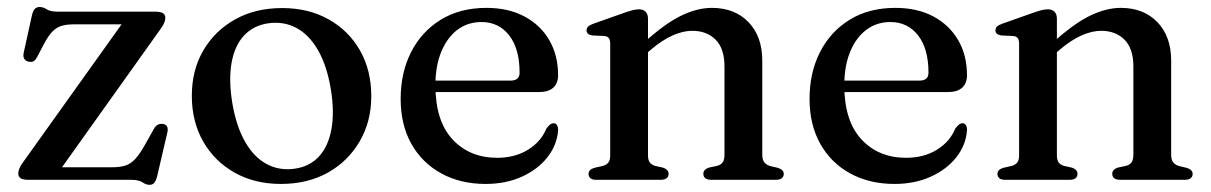

<svg xmlns="http://www.w3.org/2000/svg" viewBox="-20 -502 3380 536"><path d="M427.5 -420 139.5 -16 120.5 -35H292Q315.5 -35 330.5 -40Q345.5 -45 358.2 -59Q371 -73 386 -100L409.5 -142Q414.5 -151 420.8 -154Q427 -157 434.5 -156Q443 -155 446.2 -149Q449.5 -143 447.5 -133.5L418.5 -9Q415 3.5 410.2 8.8Q405.5 14 397.5 14Q388 14 377.8 7Q367.5 0 346.5 0H60.5Q44 0 37.5 -4.5Q31 -9 31 -17.5Q31 -24 34 -31.5Q37 -39 45 -50L331.5 -451L348 -434H185Q164 -434 150 -429.2Q136 -424.5 125 -412.5Q114 -400.5 102 -378L84 -343.5Q79.5 -334.5 73.8 -331.2Q68 -328 59.5 -330Q51.5 -331.5 47.8 -337.8Q44 -344 46 -354L69 -458.5Q72 -472 77.2 -477.2Q82.5 -482.5 90.5 -482.5Q100.5 -482.5 110.5 -476Q120.5 -469.5 140 -469.5H412Q428.5 -469.5 435 -465.2Q441.5 -461 441.5 -452Q441.5 -446 438.5 -438.5Q435.5 -431 427.5 -420Z M767.5 -479.5Q841 -479.5 897 -448.2Q953 -417 984.8 -361.5Q1016.5 -306 1016.5 -233.5Q1016.5 -163 984.2 -107.5Q952 -52 895.5 -20.2Q839 11.5 764 11.5Q691 11.5 635 -20Q579 -51.5 547.2 -107Q515.5 -162.5 515.5 -234.5Q515.5 -306 547.5 -361Q579.5 -416 636.2 -447.8Q693 -479.5 767.5 -479.5ZM802.5 -31Q844.5 -37 870.5 -65.2Q896.5 -93.5 905.2 -141.2Q914 -189 903.5 -253.5Q892.5 -319 867.8 -362Q843 -405 807.5 -424Q772 -443 729 -437Q687.5 -431 661.2 -402.8Q635 -374.5 626.5 -326.8Q618 -279 628.5 -214.5Q639.5 -149.5 664.2 -106.2Q689 -63 724.5 -44Q760 -25 802.5 -31Z M1538 -292Q1538 -269.5 1524.5 -257.2Q1511 -245 1485 -245H1165.5V-277H1405.5Q1430.5 -277 1430.5 -299Q1430.5 -366 1401.5 -403.2Q1372.5 -440.5 1324 -440.5Q1286 -440.5 1257.2 -419Q1228.5 -397.5 1212 -357.8Q1195.5 -318 1195.5 -264Q1195.5 -164.5 1243.2 -113Q1291 -61.5 1368 -61.5Q1417.5 -61.5 1454 -84Q1490.5 -106.5 1505.5 -143.5Q1512 -151.5 1516.2 -154.8Q1520.5 -158 1525.5 -158Q1532 -158 1535.2 -152Q1538.5 -146 1538 -138Q1535 -97 1508.2 -63Q1481.5 -29 1437 -8.8Q1392.5 11.5 1335.5 11.5Q1265.5 11.5 1211.8 -18Q1158 -47.5 1128.2 -100.8Q1098.5 -154 1098.5 -226Q1098.5 -299 1127.5 -356.2Q1156.5 -413.5 1210.2 -446.8Q1264 -480 1338 -480Q1399.5 -480 1444.2 -456Q1489 -432 1513.5 -389.8Q1538 -347.5 1538 -292Z M1789 -450V-68.5Q1789 -55 1794 -48.5Q1799 -42 1808.5 -39L1831 -34Q1846.5 -28.5 1846.5 -17Q1846.5 0 1823.5 0H1645Q1633.5 0 1628.2 -4.5Q1623 -9 1623 -16.5Q1623 -22.5 1627 -26.8Q1631 -31 1639.5 -33.5L1663.5 -39Q1673.5 -42 1678.5 -48.5Q1683.5 -55 1683.5 -68.5V-379.5Q1683.5 -390.5 1679.8 -395.5Q1676 -400.5 1667.5 -401.5L1633.5 -403Q1625 -404.5 1621.2 -408Q1617.5 -411.5 1617.5 -417Q1617.5 -423.5 1621.8 -427.8Q1626 -432 1637 -436L1720.5 -465.5Q1736 -471 1745.8 -473.5Q1755.5 -476 1763.5 -476Q1776 -476 1782.5 -469Q1789 -462 1789 -450ZM1774.5 -344 1755 -363.5 1777 -382.5Q1836.5 -436.5 1881.5 -458.2Q1926.5 -480 1967.5 -480Q2031 -480 2069.5 -440.2Q2108 -400.5 2108 -332.5V-70.5Q2108 -56 2113.8 -48.8Q2119.5 -41.5 2130 -38.5L2151 -33.5Q2159.5 -31 2163.8 -26.8Q2168 -22.5 2168 -16.5Q2168 -9 2162.5 -4.5Q2157 0 2145.5 0H1966.5Q1943.5 0 1943.5 -17Q1943.5 -28.5 1958.5 -34L1982 -39Q1993 -42 1997.8 -49.2Q2002.5 -56.5 2002.5 -70.5V-316.5Q2002.5 -366.5 1977.8 -391.2Q1953 -416 1912.5 -416Q1887 -416 1858 -403.2Q1829 -390.5 1796 -362.5Z M2679.5 -292Q2679.5 -269.5 2666 -257.2Q2652.5 -245 2626.5 -245H2307V-277H2547Q2572 -277 2572 -299Q2572 -366 2543 -403.2Q2514 -440.5 2465.5 -440.5Q2427.5 -440.5 2398.8 -419Q2370 -397.5 2353.5 -357.8Q2337 -318 2337 -264Q2337 -164.5 2384.8 -113Q2432.5 -61.5 2509.5 -61.5Q2559 -61.5 2595.5 -84Q2632 -106.5 2647 -143.5Q2653.5 -151.5 2657.8 -154.8Q2662 -158 2667 -158Q2673.5 -158 2676.8 -152Q2680 -146 2679.5 -138Q2676.5 -97 2649.8 -63Q2623 -29 2578.5 -8.8Q2534 11.5 2477 11.5Q2407 11.5 2353.2 -18Q2299.5 -47.5 2269.8 -100.8Q2240 -154 2240 -226Q2240 -299 2269 -356.2Q2298 -413.5 2351.8 -446.8Q2405.5 -480 2479.5 -480Q2541 -480 2585.8 -456Q2630.5 -432 2655 -389.8Q2679.5 -347.5 2679.5 -292Z M2930.5 -450V-68.5Q2930.5 -55 2935.5 -48.5Q2940.5 -42 2950 -39L2972.5 -34Q2988 -28.5 2988 -17Q2988 0 2965 0H2786.5Q2775 0 2769.8 -4.5Q2764.5 -9 2764.5 -16.5Q2764.5 -22.5 2768.5 -26.8Q2772.5 -31 2781 -33.5L2805 -39Q2815 -42 2820 -48.5Q2825 -55 2825 -68.5V-379.5Q2825 -390.5 2821.2 -395.5Q2817.5 -400.5 2809 -401.5L2775 -403Q2766.5 -404.5 2762.8 -408Q2759 -411.5 2759 -417Q2759 -423.5 2763.2 -427.8Q2767.5 -432 2778.5 -436L2862 -465.5Q2877.5 -471 2887.2 -473.5Q2897 -476 2905 -476Q2917.5 -476 2924 -469Q2930.5 -462 2930.5 -450ZM2916 -344 2896.5 -363.5 2918.5 -382.5Q2978 -436.5 3023 -458.2Q3068 -480 3109 -480Q3172.5 -480 3211 -440.2Q3249.5 -400.5 3249.5 -332.5V-70.5Q3249.5 -56 3255.2 -48.8Q3261 -41.5 3271.5 -38.5L3292.5 -33.5Q3301 -31 3305.2 -26.8Q3309.5 -22.5 3309.5 -16.5Q3309.5 -9 3304 -4.5Q3298.5 0 3287 0H3108Q3085 0 3085 -17Q3085 -28.5 3100 -34L3123.5 -39Q3134.5 -42 3139.2 -49.2Q3144 -56.5 3144 -70.5V-316.5Q3144 -366.5 3119.2 -391.2Q3094.5 -416 3054 -416Q3028.5 -416 2999.5 -403.2Q2970.5 -390.5 2937.5 -362.5Z"/></svg>

Font: Fraunces
Style: Regular
Weight: 400
Version: Version 1.000;[b76b70a41]